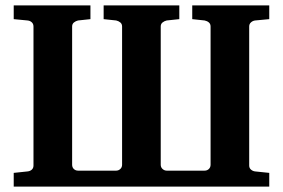

<svg xmlns="http://www.w3.org/2000/svg" viewBox="-20 -691 1047 711"><path d="M30.8 0V-50.8L82 -56.2Q91.3 -57.1 97.7 -62.7Q104 -68.4 104 -78.1V-592.8Q104 -602.5 97.7 -608.4Q91.3 -614.3 82 -615.2L30.8 -620.1V-670.9H314.9V-620.1L269 -615.2Q260.7 -613.3 253.9 -607.9Q247.1 -602.5 247.1 -592.8V-81.1Q247.1 -71.3 253.4 -65.2Q259.8 -59.1 269 -59.1H410.2Q418.9 -59.1 425.5 -65.2Q432.1 -71.3 432.1 -81.1V-592.8Q432.1 -602.5 425.5 -607.9Q418.9 -613.3 410.2 -615.2L363.8 -620.1V-670.9H644V-620.1L597.2 -615.2Q588.9 -613.3 582 -607.9Q575.2 -602.5 575.2 -592.8V-81.1Q575.2 -71.3 582 -65.2Q588.9 -59.1 597.2 -59.1H737.8Q747.1 -59.1 753.4 -65.2Q759.8 -71.3 759.8 -81.1V-592.8Q759.8 -602.5 753.4 -607.9Q747.1 -613.3 737.8 -615.2L691.9 -620.1V-670.9H977.1V-620.1L924.8 -615.2Q916.5 -614.3 909.7 -608.4Q902.8 -602.5 902.8 -592.8V-78.1Q902.8 -68.4 909.7 -62.7Q916.5 -57.1 924.8 -56.2L977.1 -50.8V0Z"/></svg>

Font: Charis SIL
Style: Bold
Weight: 700
Foundry: SIL International
Version: Version 4.112